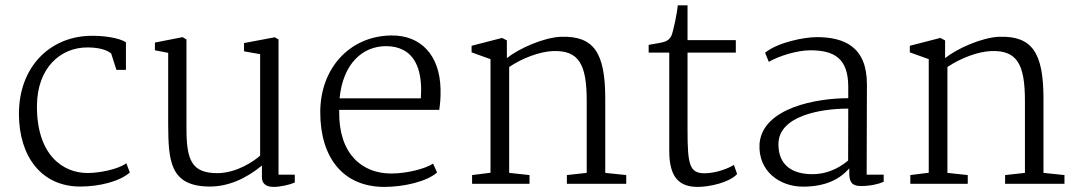

<svg xmlns="http://www.w3.org/2000/svg" viewBox="-20 -697 4086 728"><path d="M51.8 -262.7C52.7 -106 135.3 10.3 284.2 10.3C357.9 10.3 434.1 -9.3 472.2 -43L459 -78.1C428.2 -54.7 356 -41 312 -41C217.3 -41 118.7 -110.8 120.1 -296.4C121.1 -439.9 209.5 -517.1 310.5 -517.1C343.8 -517.1 378.9 -512.2 401.4 -494.6L421.4 -432.1H457.5V-536.6C432.1 -553.7 370.1 -563 316.4 -561C167 -555.2 50.8 -441.9 51.8 -262.7Z M617.7 -225.1C618.7 -89.8 622.6 10.3 775.9 10.3C842.8 10.3 909.7 -17.1 973.1 -69.3V-25.4C973.1 0 989.3 11.7 1018.1 11.7C1042 11.7 1079.1 3.4 1097.7 -4.9V-34.7H1036.1V-547.4L1022 -555.7L905.3 -533.7V-502.4L966.3 -491.7V-106.9C947.3 -89.4 879.9 -40.5 803.7 -40.5C705.6 -40.5 687 -91.8 687 -210.9V-547.4L672.4 -556.2L567.4 -535.6V-506.3L617.7 -496.6Z M1194.3 -271.5C1194.3 -100.1 1280.3 11.7 1437.5 11.7C1511.2 11.7 1599.1 -8.8 1637.2 -43L1622.1 -76.7C1594.7 -58.1 1525.4 -39.1 1462.9 -39.1C1354 -39.1 1263.7 -112.3 1266.1 -274.9V-280.3H1645.5C1648.4 -301.3 1651.4 -326.7 1650.4 -359.4C1647.5 -488.8 1574.7 -564.5 1462.4 -562.5C1306.2 -560.1 1194.3 -438.5 1194.3 -271.5ZM1267.6 -324.2C1280.3 -455.6 1354.5 -522 1443.8 -522C1470.2 -522 1492.2 -516.6 1510.3 -506.8C1565.9 -477.1 1581.5 -406.2 1575.7 -324.2Z M1770 0H1987.8V-33.2L1910.6 -41.5V-442.9C1960 -476.6 2026.9 -501.5 2076.7 -503.4C2174.8 -506.8 2204.6 -453.6 2204.6 -314.9V-41.5L2129.4 -33.2V0H2354.5V-33.2L2274.9 -41.5V-323.7C2274.9 -499 2230.5 -561 2107.9 -557.6C2041 -555.2 1945.8 -512.2 1901.9 -476.6V-543.9L1883.8 -553.2L1768.1 -523.4V-498.5L1839.8 -472.7V-42L1770 -33.2Z M2517.6 -124.5C2517.6 -25.4 2554.7 11.7 2625.5 11.7C2670.4 11.7 2745.6 -4.9 2774.9 -37.1L2762.7 -71.8C2746.6 -61 2697.8 -40 2651.4 -40C2594.7 -40 2586.9 -72.3 2586.9 -203.6V-497.6H2770V-544.9H2586.9V-676.8H2549.8C2547.9 -649.9 2533.2 -578.1 2525.4 -560.5C2511.7 -535.6 2494.6 -537.1 2439.5 -526.9V-497.6H2517.6Z M2859.9 -152.3C2853.5 -46.9 2937.5 10.7 3024.4 10.7C3110.8 10.7 3164.1 -17.6 3200.2 -58.6V-39.1C3200.2 5.4 3223.6 8.3 3246.1 8.3C3279.8 8.3 3311.5 1 3330.6 -7.8V-34.7H3266.1L3267.1 -377.4C3267.1 -520.5 3180.2 -556.2 3076.7 -556.2C3028.8 -556.2 2929.7 -536.6 2880.9 -497.1L2895 -462.4C2932.1 -484.4 3002.4 -506.3 3052.2 -506.3C3141.6 -506.3 3196.3 -477.1 3196.3 -367.7V-324.7C3074.2 -324.7 2871.6 -287.6 2859.9 -152.3ZM2931.6 -151.4C2932.6 -257.3 3090.3 -285.2 3196.3 -285.2C3195.8 -216.3 3195.8 -135.3 3195.8 -88.4C3177.7 -73.2 3130.4 -36.6 3060.1 -36.6C2983.9 -36.6 2930.7 -70.8 2931.6 -151.4Z M3431.6 0H3649.4V-33.2L3572.3 -41.5V-442.9C3621.6 -476.6 3688.5 -501.5 3738.3 -503.4C3836.4 -506.8 3866.2 -453.6 3866.2 -314.9V-41.5L3791 -33.2V0H4016.1V-33.2L3936.5 -41.5V-323.7C3936.5 -499 3892.1 -561 3769.5 -557.6C3702.6 -555.2 3607.4 -512.2 3563.5 -476.6V-543.9L3545.4 -553.2L3429.7 -523.4V-498.5L3501.5 -472.7V-42L3431.6 -33.2Z"/></svg>

Font: Merriweather
Style: Light
Weight: 250
Designer: Eben Sorkin ( eben@eyebytes.com )
Foundry: Sorkin Type Co.
Version: Version 1.003